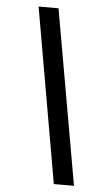

<svg xmlns="http://www.w3.org/2000/svg" viewBox="-54 -758 457 821"><g transform="rotate(5 175.0 -348.0)"><path d="M209 27.5 78 -723H163.5L295.5 27.5Z"/></g></svg>

Font: Public Sans Thin SemiBold
Style: Italic
Weight: 600
Italic angle: -8°
Version: Version 2.001